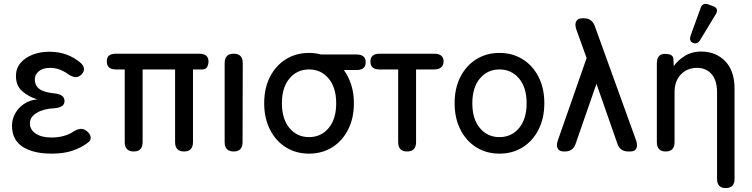

<svg xmlns="http://www.w3.org/2000/svg" viewBox="-20 -770 3822 976"><path d="M242 11Q149 11 95 -24Q41 -59 41 -131Q41 -163 56.5 -192Q72 -221 101 -241Q130 -261 169 -265Q126 -278 93.5 -306Q61 -334 61 -384Q61 -422 84 -449.5Q107 -477 145.5 -492Q184 -507 230 -507Q280 -507 319.5 -492Q359 -477 388 -452Q406 -437 407 -421Q408 -405 394 -391Q379 -377 364 -378Q349 -379 329 -391Q311 -405 287 -415Q263 -425 235 -425Q198 -425 177.5 -408Q157 -391 157 -367Q157 -335 180.5 -317.5Q204 -300 259 -295Q308 -289 308 -257Q308 -240 296 -231.5Q284 -223 260 -220Q204 -218 168 -197Q132 -176 132 -144Q132 -110 162 -90.5Q192 -71 241 -71Q310 -71 356 -103Q375 -114 390.5 -115Q406 -116 422 -103Q439 -89 441 -73Q443 -57 427 -45Q393 -19 348.5 -4Q304 11 242 11Z M660 0Q614 0 614 -48V-417H570Q523 -417 523 -457Q521 -497 570 -497H992Q1040 -497 1040 -457Q1038 -417 1009 -417H961V-48Q961 0 916 0Q870 0 870 -48V-417H705V-48Q705 0 660 0Z M1168 0Q1122 0 1122 -48V-449Q1122 -497 1168 -497Q1214 -497 1214 -449L1213 -48Q1213 0 1168 0Z M1551 11Q1485 11 1433.5 -21Q1382 -53 1352.5 -111Q1323 -169 1323 -245Q1323 -322 1352.5 -379.5Q1382 -437 1433.5 -469Q1485 -501 1551 -501Q1583 -501 1612 -493H1792Q1839 -493 1839 -454Q1839 -414 1792 -414H1728Q1752 -381 1765.5 -338.5Q1779 -296 1779 -245Q1779 -169 1749.5 -111Q1720 -53 1668.5 -21Q1617 11 1551 11ZM1551 -73Q1612 -73 1650.5 -119Q1689 -165 1689 -245Q1689 -325 1650.5 -371Q1612 -417 1551 -417Q1490 -417 1451.5 -371Q1413 -325 1413 -245Q1413 -165 1451.5 -119Q1490 -73 1551 -73Z M2049 0Q2004 0 2004 -48V-417H1909Q1863 -417 1863 -457Q1863 -497 1910 -497H2187Q2235 -497 2235 -457Q2233 -417 2187 -417H2095V-48Q2095 0 2049 0Z M2519 11Q2453 11 2401.5 -21Q2350 -53 2320.5 -111Q2291 -169 2291 -245Q2291 -322 2320.5 -379.5Q2350 -437 2401.5 -469Q2453 -501 2519 -501Q2585 -501 2636.5 -469Q2688 -437 2717.5 -379.5Q2747 -322 2747 -245Q2747 -169 2717.5 -111Q2688 -53 2636.5 -21Q2585 11 2519 11ZM2519 -73Q2580 -73 2618.5 -119Q2657 -165 2657 -245Q2657 -325 2618.5 -371Q2580 -417 2519 -417Q2458 -417 2419.5 -371Q2381 -325 2381 -245Q2381 -165 2419.5 -119Q2458 -73 2519 -73Z M2845 0Q2824 0 2815.5 -14.5Q2807 -29 2815 -54L2962 -475L2909 -622Q2901 -648 2909.5 -662.5Q2918 -677 2940 -677H2949Q2988 -677 3003 -639L3214 -55Q3222 -30 3214.5 -15Q3207 0 3184 0H3174Q3132 0 3119 -38L3012 -344L2906 -39Q2893 0 2852 0Z M3364 0Q3319 0 3319 -48V-448Q3319 -496 3360 -496Q3401 -496 3403 -472L3405 -434Q3426 -464 3461.5 -486Q3497 -508 3543 -508Q3619 -508 3666.5 -459Q3714 -410 3714 -318V139Q3714 186 3669 186Q3625 186 3625 139V-300Q3625 -362 3597 -393.5Q3569 -425 3524 -425Q3473 -425 3441 -391.5Q3409 -358 3409 -302V-48Q3409 0 3364 0ZM3540 -568Q3525 -543 3503 -552Q3481 -560 3491 -590L3541 -728Q3551 -759 3582 -747L3604 -739Q3621 -733 3624 -722Q3627 -711 3618 -697Z"/></svg>

Font: Zen Maru Gothic Medium
Style: Regular
Weight: 500
Designer: Yoshimichi Ohira
Foundry: Positype
Version: Version 1.001